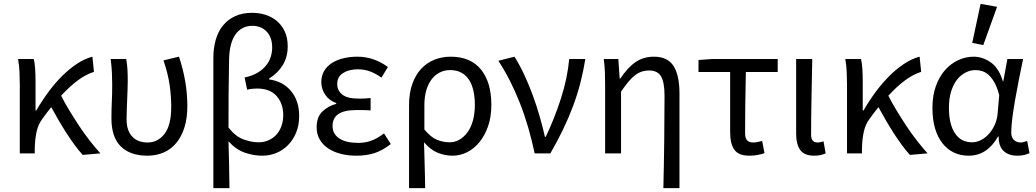

<svg xmlns="http://www.w3.org/2000/svg" viewBox="-20 -790 5337 989"><path d="M406 8Q386 -14 365 -42.5Q344 -71 323 -103.5Q302 -136 282 -170.5Q262 -205 244 -238Q233 -224 221.5 -209.5Q210 -195 199 -179Q177 -150 168.5 -111.5Q160 -73 159 -25V0H82V-353Q82 -382 80.5 -418Q79 -454 73 -486H154Q159 -466 161 -435.5Q163 -405 163 -373V-221H167Q196 -271 230 -317Q264 -363 301.5 -400Q339 -437 378 -462.5Q417 -488 456 -498L464 -420Q423 -407 381.5 -376.5Q340 -346 295 -297Q313 -261 337 -221.5Q361 -182 387 -142.5Q413 -103 441.5 -66.5Q470 -30 497 0Z M739 12Q651 12 602.5 -35.5Q554 -83 554 -180Q554 -224 556 -266.5Q558 -309 558 -353Q558 -382 556.5 -415Q555 -448 550 -486H630Q635 -460 636.5 -432.5Q638 -405 638 -373Q638 -352 637 -327.5Q636 -303 635 -276.5Q634 -250 633 -224Q632 -198 632 -176Q632 -143 640.5 -120.5Q649 -98 664 -83.5Q679 -69 698.5 -62.5Q718 -56 740 -56Q793 -56 827.5 -100.5Q862 -145 862 -240Q862 -296 853.5 -354Q845 -412 822 -479L902 -498Q923 -435 934 -371.5Q945 -308 945 -243Q945 -181 930 -133.5Q915 -86 888 -53.5Q861 -21 823 -4.5Q785 12 739 12Z M1079 179V-491Q1079 -541 1091 -584Q1103 -627 1128 -658Q1153 -689 1190.5 -706.5Q1228 -724 1279 -724Q1315 -724 1348 -713.5Q1381 -703 1406.5 -681.5Q1432 -660 1447 -627.5Q1462 -595 1462 -551Q1462 -497 1437 -455.5Q1412 -414 1366 -385V-381Q1438 -371 1479.5 -320.5Q1521 -270 1521 -193Q1521 -144 1505 -106Q1489 -68 1462.5 -41.5Q1436 -15 1402 -1.5Q1368 12 1331 12Q1285 12 1240 -4Q1195 -20 1157 -62Q1159 0 1160 58.5Q1161 117 1162 179ZM1312 -57Q1338 -57 1361 -66.5Q1384 -76 1401.5 -94Q1419 -112 1429 -138.5Q1439 -165 1439 -198Q1439 -256 1405 -295Q1371 -334 1303 -334Q1277 -334 1253 -328L1240 -391Q1279 -399 1306 -415Q1333 -431 1350 -452Q1367 -473 1374.5 -497Q1382 -521 1382 -545Q1382 -573 1374 -594Q1366 -615 1352 -629Q1338 -643 1319.5 -650Q1301 -657 1281 -657Q1224 -657 1192.5 -612Q1161 -567 1160 -480Q1158 -392 1157.5 -306.5Q1157 -221 1157 -133Q1192 -88 1233 -72.5Q1274 -57 1312 -57Z M1816 12Q1771 12 1733.5 2Q1696 -8 1668.5 -27Q1641 -46 1626 -73Q1611 -100 1611 -134Q1611 -187 1640.5 -215.5Q1670 -244 1712 -255V-259Q1674 -273 1654.5 -303Q1635 -333 1635 -367Q1635 -400 1650 -425Q1665 -450 1690.5 -466Q1716 -482 1749.5 -490Q1783 -498 1821 -498Q1865 -498 1904.5 -484Q1944 -470 1978 -445L1945 -390Q1916 -411 1886.5 -422Q1857 -433 1823 -433Q1778 -433 1747.5 -414Q1717 -395 1717 -357Q1717 -324 1743 -303Q1769 -282 1828 -282Q1842 -282 1856 -282.5Q1870 -283 1889 -285V-221Q1867 -223 1849 -223Q1831 -223 1813 -223Q1693 -223 1693 -141Q1693 -100 1727.5 -77Q1762 -54 1825 -54Q1860 -54 1891.5 -65Q1923 -76 1958 -103L1993 -48Q1949 -14 1908 -1Q1867 12 1816 12Z M2087 179V-248Q2087 -311 2104 -358Q2121 -405 2150 -436Q2179 -467 2218 -482.5Q2257 -498 2301 -498Q2404 -498 2457.5 -432Q2511 -366 2511 -250Q2511 -188 2494 -139.5Q2477 -91 2449 -57Q2421 -23 2385 -5.5Q2349 12 2311 12Q2272 12 2235 -3Q2198 -18 2164 -57Q2165 -24 2166 4.5Q2167 33 2167.5 61Q2168 89 2169 118Q2170 147 2170 179ZM2296 -57Q2323 -57 2346.5 -70.5Q2370 -84 2388 -108.5Q2406 -133 2416 -169Q2426 -205 2426 -250Q2426 -290 2418.5 -323Q2411 -356 2395.5 -379.5Q2380 -403 2356 -416Q2332 -429 2298 -429Q2271 -429 2247 -417.5Q2223 -406 2205 -383.5Q2187 -361 2176.5 -327Q2166 -293 2166 -247V-123Q2200 -82 2232 -69.5Q2264 -57 2296 -57Z M2734 0Q2720 -67 2701 -132.5Q2682 -198 2658 -259Q2634 -320 2606 -375Q2578 -430 2547 -477L2630 -498Q2655 -459 2679 -408Q2703 -357 2723.5 -301.5Q2744 -246 2760 -190Q2776 -134 2787 -85H2791Q2836 -179 2869.5 -283Q2903 -387 2912 -486H2995Q2985 -423 2969.5 -363Q2954 -303 2932 -244Q2910 -185 2881 -124.5Q2852 -64 2815 0Z M3397 179Q3400 59 3401.5 -66Q3403 -191 3403 -297Q3403 -366 3385 -396.5Q3367 -427 3324 -427Q3304 -427 3286.5 -421.5Q3269 -416 3252 -403Q3235 -390 3217.5 -369.5Q3200 -349 3179 -318V0H3097V-353Q3097 -382 3096 -415Q3095 -448 3090 -486H3165L3172 -385H3175Q3213 -442 3253.5 -470Q3294 -498 3348 -498Q3419 -498 3449.5 -450Q3480 -402 3480 -308V179Z M3840 12Q3784 12 3762.5 -19Q3741 -50 3741 -110V-419H3578V-481L3648 -486H3986V-419H3822Q3820 -337 3819 -257.5Q3818 -178 3818 -104Q3818 -78 3828.5 -67Q3839 -56 3859 -56Q3870 -56 3882 -58.5Q3894 -61 3906 -64L3918 -1Q3904 4 3883.5 8Q3863 12 3840 12Z M4174 12Q4123 12 4102 -17.5Q4081 -47 4081 -101V-486H4164Q4162 -387 4160 -285Q4158 -183 4158 -95Q4158 -56 4192 -56Q4204 -56 4222 -62L4233 0Q4222 5 4208 8.5Q4194 12 4174 12Z M4667 8Q4647 -14 4626 -42.5Q4605 -71 4584 -103.5Q4563 -136 4543 -170.5Q4523 -205 4505 -238Q4494 -224 4482.5 -209.5Q4471 -195 4460 -179Q4438 -150 4429.5 -111.5Q4421 -73 4420 -25V0H4343V-353Q4343 -382 4341.5 -418Q4340 -454 4334 -486H4415Q4420 -466 4422 -435.5Q4424 -405 4424 -373V-221H4428Q4457 -271 4491 -317Q4525 -363 4562.5 -400Q4600 -437 4639 -462.5Q4678 -488 4717 -498L4725 -420Q4684 -407 4642.5 -376.5Q4601 -346 4556 -297Q4574 -261 4598 -221.5Q4622 -182 4648 -142.5Q4674 -103 4702.5 -66.5Q4731 -30 4758 0Z M4970 12Q4928 12 4894 -4Q4860 -20 4835 -51.5Q4810 -83 4796.5 -128.5Q4783 -174 4783 -234Q4783 -297 4800.5 -346Q4818 -395 4847.5 -428.5Q4877 -462 4915.5 -480Q4954 -498 4996 -498Q5041 -498 5083 -469Q5125 -440 5146 -371H5148L5169 -486H5250Q5240 -438 5229.5 -385.5Q5219 -333 5210 -282Q5201 -231 5195 -185.5Q5189 -140 5189 -107Q5189 -82 5203 -69Q5217 -56 5237 -56Q5245 -56 5254 -58.5Q5263 -61 5271 -64L5283 -1Q5272 4 5257 8Q5242 12 5220 12Q5176 12 5150 -12Q5124 -36 5124 -87H5121Q5065 12 4970 12ZM4987 -57Q5011 -57 5034 -69Q5057 -81 5075 -101.5Q5093 -122 5105 -149.5Q5117 -177 5119 -208L5127 -299Q5117 -339 5103 -364Q5089 -389 5073 -403.5Q5057 -418 5039.5 -423.5Q5022 -429 5005 -429Q4979 -429 4954 -416.5Q4929 -404 4910 -380Q4891 -356 4879.5 -319.5Q4868 -283 4868 -235Q4868 -150 4899 -103.5Q4930 -57 4987 -57ZM4988 -569 5031 -770 5116 -755 5045 -558Z"/></svg>

Font: Pinyin1712
Style: Regular
Weight: 400
Version: Version 1